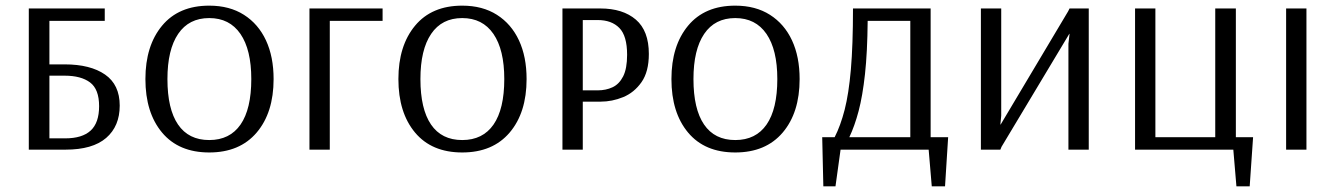

<svg xmlns="http://www.w3.org/2000/svg" viewBox="-20 -530 4730 680"><path d="M82 0V-500H351V-456H155V-302H209Q300 -302 352 -266Q404 -230 404 -156Q404 -83 356 -41.5Q308 0 212 0ZM155 -40H211Q271 -40 301 -67.5Q331 -95 331 -154Q331 -214 299 -238Q267 -262 209 -262H155Z M721 10Q613 10 554 -60.5Q495 -131 495 -250Q495 -368 554 -439Q613 -510 721 -510Q793 -510 844 -477.5Q895 -445 922 -387Q949 -329 949 -250Q949 -131 889 -60.5Q829 10 721 10ZM721 -34Q794 -34 832 -89Q870 -144 870 -250Q870 -354 831.5 -410Q793 -466 721 -466Q649 -466 611 -410Q573 -354 573 -250Q573 -144 610.5 -89Q648 -34 721 -34Z M1076 0V-500H1335V-456H1148V0Z M1617 10Q1509 10 1450 -60.5Q1391 -131 1391 -250Q1391 -368 1450 -439Q1509 -510 1617 -510Q1689 -510 1740 -477.5Q1791 -445 1818 -387Q1845 -329 1845 -250Q1845 -131 1785 -60.5Q1725 10 1617 10ZM1617 -34Q1690 -34 1728 -89Q1766 -144 1766 -250Q1766 -354 1727.5 -410Q1689 -466 1617 -466Q1545 -466 1507 -410Q1469 -354 1469 -250Q1469 -144 1506.5 -89Q1544 -34 1617 -34Z M1972 0V-500H2106Q2186 -500 2232 -460.5Q2278 -421 2278 -339Q2278 -276 2252 -239Q2226 -202 2187 -186Q2148 -170 2107 -170H2044V0ZM2044 -210H2097Q2126 -210 2149.5 -221Q2173 -232 2187 -259.5Q2201 -287 2201 -336Q2201 -403 2173.5 -431Q2146 -459 2097 -459H2044Z M2584 10Q2476 10 2417 -60.5Q2358 -131 2358 -250Q2358 -368 2417 -439Q2476 -510 2584 -510Q2656 -510 2707 -477.5Q2758 -445 2785 -387Q2812 -329 2812 -250Q2812 -131 2752 -60.5Q2692 10 2584 10ZM2584 -34Q2657 -34 2695 -89Q2733 -144 2733 -250Q2733 -354 2694.5 -410Q2656 -466 2584 -466Q2512 -466 2474 -410Q2436 -354 2436 -250Q2436 -144 2473.5 -89Q2511 -34 2584 -34Z M2896 130 2892 -44H2936Q2957 -85 2971.5 -141.5Q2986 -198 2993.5 -284Q3001 -370 3001 -500H3276V-44H3338L3327 130H3280L3269 0H2957L2939 130ZM2988 -44H3204V-456H3053Q3052 -345 3043.5 -267.5Q3035 -190 3021 -137Q3007 -84 2988 -44Z M3454 0V-500H3526V-120L3523 -89H3524L3763 -490L3768 -500H3836V0H3764V-375L3768 -410H3767L3527 -10L3523 0Z M4359 130 4348 0H4000V-500H4072V-44H4284V-500H4357V-44H4418L4406 130Z M4535 0V-500H4607V0Z"/></svg>

Font: Arsenal SC
Style: Regular
Weight: 400
Designer: Andrij Shevchenko
Foundry: Stairsfor
Version: Version 2.001; ttfautohint (v1.8.4.7-5d5b)